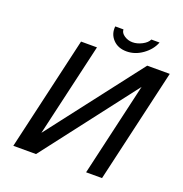

<svg xmlns="http://www.w3.org/2000/svg" viewBox="-152 -1011 1091 1145"><g transform="rotate(20 393.5 -438.5)"><path d="M57.1 0 224.1 -722.2H325.2L188 -129.9L644 -722.2H787.1L620.1 0H519L655.8 -591.8L201.2 0ZM513.2 -823.2Q542.5 -823.2 573 -838.9Q603.5 -854.5 613.8 -877H666Q647.5 -828.6 599.9 -794.2Q552.2 -759.8 498 -759.8Q443.8 -759.8 411.6 -793.9Q379.4 -828.1 384.8 -877H437Q437 -855 460.7 -839.1Q484.4 -823.2 513.2 -823.2Z"/></g></svg>

Font: Perun
Style: Italic
Weight: 400
Italic angle: -12°
Foundry: Stefan Peev, Context Ltd
Version: Version 001.000